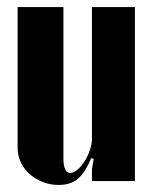

<svg xmlns="http://www.w3.org/2000/svg" viewBox="-20 -515 433 545"><path d="M239 -66Q221 -24 200.5 -7Q180 10 147 10Q122 10 101 1.5Q80 -7 64 -21Q48 -35 39 -54.5Q30 -74 30 -96V-495H160V-67Q160 -24 179 -24Q189 -24 200 -33.5Q211 -43 220 -57Q229 -71 235 -88.5Q241 -106 241 -121V-495H363V-1H241V-35L246 -64Z"/></svg>

Font: Moniqa Black Heading
Style: Regular
Weight: 900
Designer: Rajesh Rajput
Foundry: Rajesh Rajput
Version: Version 1.000